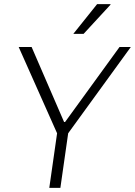

<svg xmlns="http://www.w3.org/2000/svg" viewBox="-20 -915 657 935"><path d="M292 -321H297L562 -686H617L312 -266L274 0H220L258 -266L71 -686H134ZM518 -895V-892L387 -750H337L453 -895Z"/></svg>

Font: Chivo Thin Italic
Style: Regular
Weight: 100
Italic angle: -8.05°
Designer: Hector Gatti
Foundry: Omnibus-Type
Version: Version 1.007